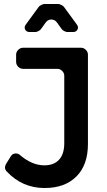

<svg xmlns="http://www.w3.org/2000/svg" viewBox="-20 -940 539 965"><path d="M366 -817Q376 -804 369.5 -791.5Q363 -779 347 -779H318Q312 -779 302.5 -784Q293 -789 290 -794L267 -826Q256 -842 238 -842Q220 -842 209 -826L186 -794Q183 -789 173.5 -784Q164 -779 158 -779H129Q113 -779 106.5 -791.5Q100 -804 110 -817L175 -906Q178 -910 187.5 -915Q197 -920 203 -920H273Q279 -920 288.5 -915Q298 -910 301 -906ZM387 -700Q401 -700 411.5 -689.5Q422 -679 422 -665V-216Q422 -111 364 -53Q306 5 204 5Q92 5 14 -78Q-2 -94 11 -117L36 -157Q43 -167 56 -168.5Q69 -170 79 -162Q140 -109 203 -109Q251 -109 277 -137.5Q303 -166 303 -220V-559Q303 -573 292.5 -583.5Q282 -594 268 -594H96Q82 -594 71.5 -604.5Q61 -615 61 -629V-665Q61 -679 71.5 -689.5Q82 -700 96 -700Z"/></svg>

Font: Trueno
Style: Round
Weight: 400
Designer: Julieta Ulanovsky, Jasper
Foundry: Julieta Ulanovsky, Cannot Into Space Fonts
Version: Version 3.001